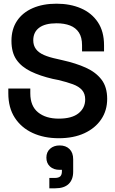

<svg xmlns="http://www.w3.org/2000/svg" viewBox="-20 -734 624 1039"><path d="M25 -229V-255H144V-229Q144 -160 186 -126Q228 -92 298 -92Q369 -92 405 -121Q441 -150 441 -196Q441 -227 424 -246.5Q407 -266 374.5 -278Q342 -290 296 -301L266 -307Q197 -323 146.5 -347.5Q96 -372 69 -411Q42 -450 42 -513Q42 -576 72 -621Q102 -666 157 -690Q212 -714 286 -714Q360 -714 418 -689Q476 -664 509.5 -614Q543 -564 543 -489V-456H424V-489Q424 -532 407 -558Q390 -584 359 -596Q328 -608 286 -608Q224 -608 192 -584Q160 -560 160 -516Q160 -488 174.5 -468.5Q189 -449 217.5 -436.5Q246 -424 289 -415L319 -408Q391 -392 445 -367.5Q499 -343 529.5 -303Q560 -263 560 -199Q560 -136 527.5 -88Q495 -40 436.5 -13Q378 14 298 14Q218 14 156.5 -14.5Q95 -43 60 -97Q25 -151 25 -229ZM247 285V229H275Q297 229 306 220.5Q315 212 315 193V185H302Q270 185 250.5 167Q231 149 231 119Q231 89 251 71Q271 53 303 53Q336 53 356 72.5Q376 92 376 128V195Q376 238 351.5 261.5Q327 285 279 285Z"/></svg>

Font: Space Grotesk Frontify SemiBold
Style: Regular
Weight: 600
Designer: Florian Karsten
Version: Version 2.000